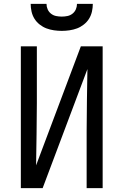

<svg xmlns="http://www.w3.org/2000/svg" viewBox="-20 -975 640 995"><path d="M88 0V-735H171V-441Q171 -360 169.5 -279.5Q168 -199 167 -118L399 -735H512V0H429V-294Q429 -375 430.5 -455.5Q432 -536 433 -617L201 0ZM300 -815Q280 -815 259.5 -818Q239 -821 220.5 -828Q202 -835 185.5 -848Q169 -861 158.5 -878Q148 -895 143.5 -915Q139 -935 139 -955H221Q221 -940 227 -926.5Q233 -913 244.5 -904Q256 -895 270.5 -892Q285 -889 300 -889Q315 -889 329.5 -892Q344 -895 355.5 -904Q367 -913 373 -926.5Q379 -940 379 -955H461Q461 -935 456.5 -915Q452 -895 441.5 -878Q431 -861 414.5 -848Q398 -835 379.5 -828Q361 -821 340.5 -818Q320 -815 300 -815Z"/></svg>

Font: Iosevka Meiseki Sans
Style: Regular
Weight: 400
Monospace: yes
Designer: Belleve Invis
Foundry: Belleve Invis
Version: Version 11.2.6; ttfautohint (v1.8.4)